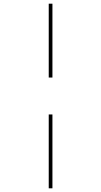

<svg xmlns="http://www.w3.org/2000/svg" viewBox="-20 -780 549 1040"><path d="M244 -360V-760H264V-360ZM244 240V-160H264V240Z"/></svg>

Font: Noto Serif Display SemiCondensed Thin
Style: Regular
Weight: 100
Width: 4
Designer: Monotype Design Team
Foundry: Monotype Imaging Inc.
Version: Version 2.009